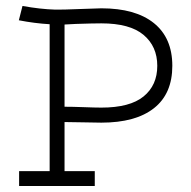

<svg xmlns="http://www.w3.org/2000/svg" viewBox="-20 -622 640 642"><path d="M43 -554.2Q95.7 -543.9 146 -541V-49.8H43.9V0H296.9V-49.8H195.8V-213.9Q221.7 -213.9 259.8 -212.9Q297.9 -211.9 318.8 -211.9Q433.6 -211.9 494.9 -260.3Q556.2 -308.6 556.2 -401.9Q556.2 -495.1 494.6 -544.7Q433.1 -594.2 318.8 -594.2Q303.7 -594.2 246.3 -591.8Q189 -589.4 165 -589.8Q114.7 -591.3 55.2 -602.1ZM195.8 -540Q202.1 -540.5 214.8 -541Q227.5 -541.5 233.9 -542Q291.5 -543.9 318.8 -543.9Q414.1 -543.9 460 -505.4Q505.9 -466.8 505.9 -401.9Q505.9 -336.9 460.2 -299.6Q414.6 -262.2 318.8 -262.2Q297.9 -262.2 259.8 -263.7Q221.7 -265.1 195.8 -265.1Z"/></svg>

Font: Compagnon Roman
Style: Regular
Weight: 400
Designer: Juliette Duhe, Lea Pradine
Foundry: Velvetyne Type Foundry
Version: Version 1.000;PS 001.000;hotconv 1.0.88;makeotf.lib2.5.64775